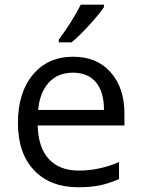

<svg xmlns="http://www.w3.org/2000/svg" viewBox="-20 -786 601 816"><path d="M312 9.8Q193.4 9.8 124.8 -62.5Q56.2 -134.8 56.2 -263.2Q56.2 -392.6 119.9 -468.8Q183.6 -544.9 291 -544.9Q391.6 -544.9 450.2 -478.8Q508.8 -412.6 508.8 -304.2V-252.9H140.1Q142.6 -158.7 187.7 -109.9Q232.9 -61 314.9 -61Q401.4 -61 485.8 -97.2V-24.9Q442.9 -6.3 404.5 1.7Q366.2 9.8 312 9.8ZM290 -477.1Q225.6 -477.1 187.3 -435.1Q148.9 -393.1 142.1 -318.8H421.9Q421.9 -395.5 387.7 -436.3Q353.5 -477.1 290 -477.1ZM230 -618.2Q253.4 -648.4 280.5 -691.4Q307.6 -734.4 323.2 -766.1H421.9V-755.9Q400.4 -724.1 357.9 -677.7Q315.4 -631.3 284.2 -606H230Z"/></svg>

Font: f09607729
Style: Regular
Weight: 400
Foundry: Ascender Corporation
Version: Version 1.10